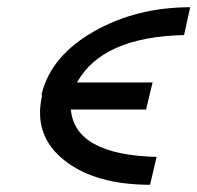

<svg xmlns="http://www.w3.org/2000/svg" viewBox="-20 -502 546 531"><path d="M96 -236Q96 -237 95.5 -241Q95 -245 96 -245Q123 -349 240.5 -415.5Q358 -482 506 -482L489 -405Q263 -400 193 -274H402L384 -199H176Q187 -74 413 -68L395 9Q243 9 157.5 -59Q72 -127 96 -236Z"/></svg>

Font: Coval
Style: Book Italic
Weight: 350
Foundry: Context Ltd
Version: Version 001.000